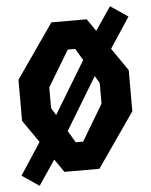

<svg xmlns="http://www.w3.org/2000/svg" viewBox="-57 -830 734 934"><g transform="rotate(-5 310.0 -363.0)"><path d="M158.2 -196.2 394.2 -585.9 463.8 -536.6 223.2 -139.9ZM14.9 0.2 175.1 -244.9 244.6 -159.3 98.6 57.1ZM368.6 -566.9 515.4 -783.3 600.8 -725.7 445.7 -490ZM40.8 -265V-465.8L224.6 -730H397L579.2 -465.8V-265L395.3 0H224.6ZM328.2 -138.8 433.2 -315V-415.8L328.8 -591.2H292.4L186.8 -415.8V-315L291.8 -138.8Z"/></g></svg>

Font: Monaspace Krypton Var
Style: Regular
Weight: 400
Designer: Riley Cran and the Lettermatic Team
Version: Version 1.101 (Monaspace Krypton Var)